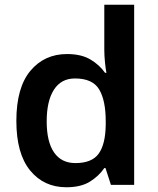

<svg xmlns="http://www.w3.org/2000/svg" viewBox="-20 -780 666 810"><path d="M260 10Q165 10 107 -61Q49 -132 49 -270Q49 -410 108 -481Q167 -552 263 -552Q323 -552 361.5 -529Q400 -506 423 -473H429Q426 -487 423 -516Q420 -545 420 -570V-760H546V0H448L425 -71H420Q397 -37 359 -13.5Q321 10 260 10ZM298 -92Q368 -92 396.5 -132Q425 -172 426 -253V-269Q426 -356 398.5 -402.5Q371 -449 296 -449Q238 -449 207.5 -401.5Q177 -354 177 -268Q177 -182 208 -137Q239 -92 298 -92Z"/></svg>

Font: Noto Sans Bassa Vah SemiBold
Style: Regular
Weight: 600
Designer: Monotype Design Team
Foundry: Monotype Imaging Inc.
Version: Version 2.002; ttfautohint (v1.8.4.7-5d5b)